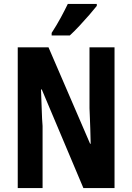

<svg xmlns="http://www.w3.org/2000/svg" viewBox="-20 -954 670 974"><path d="M561 0H403L192 -500H188Q191 -431 192 -391Q193 -351 196 -315V0H70V-714H226L437 -225H440Q439 -271 438 -301.5Q437 -332 436 -355.5Q435 -379 434 -405V-714H561ZM471 -924Q457 -906 433.5 -879Q410 -852 383.5 -823.5Q357 -795 334 -774H242V-787Q268 -827 288 -864Q308 -901 324 -934H471Z"/></svg>

Font: Noto Sans Sinhala UI ExtraCondensed
Style: Bold
Weight: 700
Width: 2
Designer: Jelle Bosma - Monotype Design Team
Foundry: Monotype Imaging Inc.
Version: Version 2.006; ttfautohint (v1.8.4.7-5d5b)